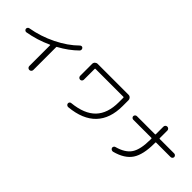

<svg xmlns="http://www.w3.org/2000/svg" viewBox="118 -1751 2763 2763"><g transform="rotate(45 1500.0 -369.0)"><path d="M142.6 -308.6Q127.9 -306.6 116.2 -315.4Q104.5 -324.2 102.1 -338.9Q99.6 -353.5 108.9 -365.7Q118.2 -377.9 131.8 -379.9Q328.1 -413.1 513.7 -504.4Q699.2 -595.7 823.2 -719.7Q834 -729.5 847.7 -730Q861.3 -730.5 871.1 -719.2Q880.9 -708 880.9 -692.9Q880.9 -677.7 871.1 -667Q759.8 -555.7 601.6 -469.7Q594.7 -466.8 596.7 -457V-451.2V3.9Q596.7 20.5 585 32.7Q573.2 44.9 556.2 44.9Q539.1 44.9 527.3 33.2Q515.6 21.5 515.6 3.9V-418Q515.6 -425.8 506.8 -421.9Q331.1 -340.8 142.6 -308.6Z M1132.8 -412.1V-657.2Q1132.8 -680.7 1149.9 -696.8Q1167 -712.9 1190.4 -712.9H1817.4Q1840.8 -712.9 1856.9 -696.3Q1873 -679.7 1873 -657.2V-537.1Q1873 -283.2 1736.8 -140.6Q1600.6 2 1330.1 27.3Q1315.4 28.3 1302.7 18.6Q1290 8.8 1288.1 -5.9Q1286.1 -19.5 1294.9 -31.7Q1303.7 -43.9 1319.3 -44.9Q1562.5 -69.3 1678.7 -190.4Q1794.9 -311.5 1794.9 -537.1V-630.9Q1794.9 -639.6 1786.1 -639.6H1217.8Q1210 -639.6 1210 -630.9V-412.1Q1210 -396.5 1199.2 -384.8Q1188.5 -373 1172.4 -373Q1156.2 -373 1144.5 -384.8Q1132.8 -396.5 1132.8 -412.1Z M2120.1 -506.8Q2105.5 -506.8 2094.2 -517.6Q2083 -528.3 2083 -543Q2083 -557.6 2094.2 -568.8Q2105.5 -580.1 2120.1 -580.1H2488.3Q2497.1 -580.1 2497.1 -588.9V-743.2Q2497.1 -759.8 2508.3 -771.5Q2519.5 -783.2 2536.6 -783.2Q2553.7 -783.2 2565.4 -771.5Q2577.1 -759.8 2577.1 -743.2V-588.9Q2577.1 -580.1 2585 -580.1H2879.9Q2894.5 -580.1 2905.8 -568.8Q2917 -557.6 2917 -543Q2917 -528.3 2905.8 -517.6Q2894.5 -506.8 2879.9 -506.8H2585Q2577.1 -506.8 2577.1 -498V-480.5Q2577.1 -252.9 2501 -138.7Q2424.8 -24.4 2241.2 24.4Q2225.6 28.3 2210.4 20.5Q2195.3 12.7 2190.4 -2Q2185.5 -15.6 2192.9 -29.3Q2200.2 -43 2213.9 -46.9Q2373 -89.8 2435.1 -185.1Q2497.1 -280.3 2497.1 -480.5V-498Q2497.1 -506.8 2488.3 -506.8Z"/></g></svg>

Font: Rounded Mgen+ 1mn regular
Style: Regular
Weight: 400
Designer: [Source Han Sans]
Ryoko NISHIZUKA  (kana & ideographs); Paul D. Hunt (Latin, Greek & Cyrillic); Wenlong ZHANG  (bopomofo
Version: Version 1.059.20150602